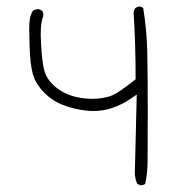

<svg xmlns="http://www.w3.org/2000/svg" viewBox="-20 -520 540 571"><path d="M377.4 -483.4Q383.3 -389.6 383.3 -288.1V-284.2Q334.5 -245.6 315.9 -237.3Q296.9 -229 268.6 -226.6Q261.2 -226.1 253.9 -226.1Q231.4 -226.1 205.1 -231.9Q163.6 -242.2 136.7 -269Q119.1 -286.1 112.8 -307.1Q105 -331.5 102.1 -391.1Q101.1 -406.2 101.1 -415Q101.1 -455.6 108.4 -471.2Q108.9 -474.1 108.9 -476.6Q108.9 -482.9 105.5 -487.8L95.7 -492.7Q94.7 -492.7 93.3 -492.7Q91.8 -492.7 88.9 -492.2Q83 -491.7 78.1 -488.3Q70.3 -475.6 68.4 -461.4Q66.9 -452.1 66.9 -432.1Q66.9 -412.1 67.9 -383.8Q69.8 -325.7 78.1 -298.3Q86.9 -268.6 113.3 -242.7Q135.7 -220.2 166.5 -208Q200.2 -194.8 238.8 -190.9Q248.5 -189.9 257.8 -189.9Q285.2 -189.9 310.1 -197.8Q343.8 -208.5 373 -229.5L386.7 -238.8L381.3 -19.5Q380.9 -13.7 380.9 -8.3Q380.9 11.2 388.2 26.4L397 30.8Q397.5 30.8 399.9 30.8Q406.2 30.8 411.6 27.3Q418.5 -3.4 418.9 -37.8Q419.4 -72.3 419.4 -184.6Q419.4 -296.9 418 -365.7Q416.5 -431.6 405.8 -496.6L397.5 -500.5Q397 -500.5 394.5 -500.5Q392.1 -500.5 388.9 -499.5Q385.7 -498.5 382.8 -496.1Q378.4 -490.7 377.4 -483.4Z"/></svg>

Font: NaikaiFont
Style: Light
Weight: 300
Version: Version 1.89